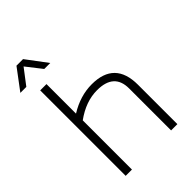

<svg xmlns="http://www.w3.org/2000/svg" viewBox="-271 -1002 1109 1109"><g transform="rotate(-45 283.0 -448.0)"><path d="M78.1 0V-698.2H129.4V-457Q219.2 -512.7 313.5 -512.7Q500.5 -512.7 500.5 -321.8V0H449.2V-342.8Q449.2 -466.8 311 -466.8Q218.8 -466.8 129.4 -401.9V0ZM82 -896H135.7L231 -769H182.1L107.9 -863.8L35.6 -769H-13.2Z"/></g></svg>

Font: Voltera Light
Style: Light
Weight: 300
Designer: Bernd Montag
Version: Version 1.301